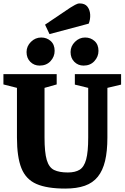

<svg xmlns="http://www.w3.org/2000/svg" viewBox="-29 -1081 727 1121"><path d="M352 20Q245 20 183.5 -7Q122 -34 96 -99Q70 -164 70 -278V-568L-9 -588V-648H302V-588L231 -568V-278Q231 -191 244 -147Q257 -103 287 -88.5Q317 -74 367 -74Q410 -74 436 -90Q462 -106 474 -150Q486 -194 486 -278V-568L408 -587V-648H678V-587L598 -568V-278Q598 -198 584.5 -141.5Q571 -85 542 -49Q513 -13 466 3.5Q419 20 352 20ZM459 -698Q427 -698 405 -720Q383 -742 383 -777Q383 -811 408.5 -836.5Q434 -862 468 -862Q500 -862 523 -841.5Q546 -821 546 -784Q546 -750 522 -724Q498 -698 459 -698ZM202 -698Q170 -698 148 -720Q126 -742 126 -777Q126 -811 151.5 -836.5Q177 -862 212 -862Q244 -862 267 -841.5Q290 -821 290 -784Q290 -750 266 -724Q242 -698 202 -698ZM260 -882 234 -937 381 -1036Q394 -1044 409 -1052.5Q424 -1061 436 -1061Q467 -1061 481.5 -1042Q496 -1023 497.5 -995.5Q499 -968 489 -943Z"/></svg>

Font: Faustina Light ExtraBold
Style: Regular
Weight: 800
Version: Version 1.200